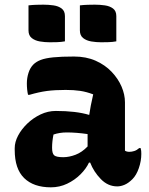

<svg xmlns="http://www.w3.org/2000/svg" viewBox="-20 -792 640 822"><path d="M515 -354V-147Q522 -142 534 -142Q544 -142 555 -145.5Q566 -149 576 -158H582Q584 -151 584.5 -146Q585 -141 585 -133Q585 -103 574.5 -72.5Q564 -42 547 -25Q530 -8 513.5 -1Q497 6 482 6Q442 6 411.5 -25.5Q381 -57 366 -96H361Q349 -70 324.5 -45.5Q300 -21 267.5 -5.5Q235 10 198 10Q124 10 83.5 -29.5Q43 -69 43 -150V-158Q43 -184 57.5 -211.5Q72 -239 97 -263Q122 -287 153.5 -302Q185 -317 219 -317Q306 -317 362 -300Q367 -336 379 -388Q350 -399 323 -403Q296 -407 261 -407Q215 -407 181 -402.5Q147 -398 106 -386H100Q95 -408 95 -435Q95 -458 102 -480Q109 -502 123 -516Q135 -528 154.5 -535.5Q174 -543 208 -546.5Q242 -550 297 -550Q349 -550 389.5 -532Q430 -514 458 -484.5Q486 -455 500.5 -421Q515 -387 515 -354ZM203 -159Q203 -135 212 -127Q221 -119 251 -119Q276 -119 303.5 -129.5Q331 -140 355 -165V-218Q306 -225 266 -225Q235 -225 209 -216Q203 -186 203 -161ZM102 -769Q118 -771 135.5 -771.5Q153 -772 166 -772Q188 -772 209 -769Q230 -766 244 -755.5Q258 -745 258 -723V-615Q242 -612 224.5 -611.5Q207 -611 193 -611Q172 -611 151 -614.5Q130 -618 116 -629Q102 -640 102 -662ZM322 -769Q338 -771 355.5 -771.5Q373 -772 386 -772Q408 -772 429 -769Q450 -766 464 -755.5Q478 -745 478 -723V-615Q462 -612 444.5 -611.5Q427 -611 413 -611Q392 -611 371 -614.5Q350 -618 336 -629Q322 -640 322 -662Z"/></svg>

Font: Recursive Mn Csl St XBd
Style: Regular
Weight: 800
Monospace: yes
Version: Version 1.079;hotconv 1.0.112;makeotfexe 2.5.65598; ttfautoh